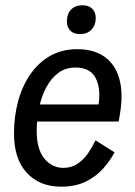

<svg xmlns="http://www.w3.org/2000/svg" viewBox="-20 -700 515 732"><path d="M213.3 11.7Q130.8 11.7 82.1 -41.2Q33.3 -94.2 33.3 -190.8Q33.3 -255 48.8 -312.9Q64.2 -370.8 95 -415.8Q125.8 -460.8 170.8 -486.7Q215.8 -512.5 275 -512.5Q337.5 -512.5 378.3 -483.8Q419.2 -455 435 -399.2Q450.8 -343.3 436.7 -261.7L432.5 -236.7H105L115 -301.7H355.8Q365 -362.5 344.6 -402.5Q324.2 -442.5 267.5 -442.5Q230 -442.5 202.5 -422.1Q175 -401.7 156.7 -367.5Q138.3 -333.3 129.2 -290Q120 -246.7 120 -200Q120 -130.8 149.2 -95.4Q178.3 -60 221.7 -60Q253.3 -60 276.7 -76.2Q300 -92.5 316.7 -117.1Q333.3 -141.7 344.2 -165L416.7 -119.2Q400 -87.5 373.3 -57.5Q346.7 -27.5 307.5 -7.9Q268.3 11.7 213.3 11.7ZM285 -570Q260.8 -570 247.9 -583.3Q235 -596.7 235 -619.2Q235 -646.7 250.8 -663.3Q266.7 -680 294.2 -680Q318.3 -680 331.7 -666.7Q345 -653.3 345 -631.7Q345 -604.2 328.8 -587.1Q312.5 -570 285 -570Z"/></svg>

Font: Familjen Grotesk
Style: Italic
Weight: 400
Italic angle: -9.46201°
Designer: Anders Wikstroem, Jonas Baeckman, Matilda Gysing, Kristian Moeller
Foundry: Familjen STHLM AB
Version: Version 2.000